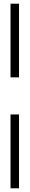

<svg xmlns="http://www.w3.org/2000/svg" viewBox="-20 -810 160 1040"><path d="M83 -391H37V-790H83ZM37 -190H83V210H37Z"/></svg>

Font: Georama ExtraCondensed Light
Style: Regular
Weight: 300
Width: 2
Designer: Jean-Baptiste Levee
Foundry: Production Type
Version: Version 1.000